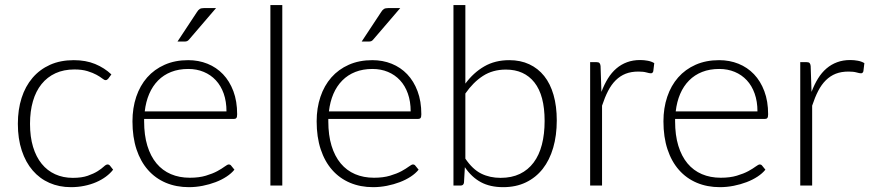

<svg xmlns="http://www.w3.org/2000/svg" viewBox="-20 -748 3518 774"><path d="M416.5 -431Q414 -428.5 411.8 -426.8Q409.5 -425 405.5 -425Q400.5 -425 392 -431.8Q383.5 -438.5 369 -446.5Q354.5 -454.5 332.8 -461.2Q311 -468 280 -468Q237 -468 203.8 -452.8Q170.5 -437.5 147.5 -409Q124.5 -380.5 112.8 -340Q101 -299.5 101 -249Q101 -196.5 113.2 -156Q125.5 -115.5 148 -87.8Q170.5 -60 202.5 -45.5Q234.5 -31 273.5 -31Q309.5 -31 333.8 -39.5Q358 -48 373.8 -58Q389.5 -68 398.5 -76.5Q407.5 -85 413.5 -85Q419.5 -85 423.5 -80L436 -64Q424.5 -49 407 -36Q389.5 -23 367.5 -13.5Q345.5 -4 319.8 1.2Q294 6.5 266 6.5Q218.5 6.5 179.2 -10.8Q140 -28 111.8 -60.8Q83.5 -93.5 67.8 -141Q52 -188.5 52 -249Q52 -306 67 -353Q82 -400 111 -434Q140 -468 181.8 -486.8Q223.5 -505.5 277.5 -505.5Q326 -505.5 363.5 -490Q401 -474.5 429 -448Z M893 -299Q893 -339 881.8 -370.8Q870.5 -402.5 850 -424.5Q829.5 -446.5 801.2 -458.2Q773 -470 739 -470Q700.5 -470 670 -458Q639.5 -446 617.2 -423.5Q595 -401 581.5 -369.5Q568 -338 563.5 -299ZM561 -268.5V-259Q561 -203 574 -160.5Q587 -118 611 -89.2Q635 -60.5 669 -46Q703 -31.5 745 -31.5Q782.5 -31.5 810 -39.8Q837.5 -48 856.2 -58.2Q875 -68.5 886 -76.8Q897 -85 902 -85Q908.5 -85 912 -80L925 -64Q913 -49 893.2 -36Q873.5 -23 849.2 -13.8Q825 -4.5 797.2 1Q769.5 6.5 741.5 6.5Q690.5 6.5 648.5 -11.2Q606.5 -29 576.5 -63Q546.5 -97 530.2 -146.2Q514 -195.5 514 -259Q514 -312.5 529.2 -357.8Q544.5 -403 573.2 -435.8Q602 -468.5 643.8 -487Q685.5 -505.5 738.5 -505.5Q780.5 -505.5 816.5 -491Q852.5 -476.5 879 -448.8Q905.5 -421 920.8 -380.5Q936 -340 936 -287.5Q936 -276.5 933 -272.5Q930 -268.5 923 -268.5ZM851 -715.5 742.5 -589Q738.5 -584 734.2 -582.2Q730 -580.5 724 -580.5H695.5L774 -699.5Q779.5 -708.5 785.5 -712Q791.5 -715.5 803.5 -715.5Z M1118 -727.5V0H1070V-727.5Z M1635.5 -299Q1635.5 -339 1624.2 -370.8Q1613 -402.5 1592.5 -424.5Q1572 -446.5 1543.8 -458.2Q1515.5 -470 1481.5 -470Q1443 -470 1412.5 -458Q1382 -446 1359.8 -423.5Q1337.5 -401 1324 -369.5Q1310.5 -338 1306 -299ZM1303.5 -268.5V-259Q1303.5 -203 1316.5 -160.5Q1329.5 -118 1353.5 -89.2Q1377.5 -60.5 1411.5 -46Q1445.5 -31.5 1487.5 -31.5Q1525 -31.5 1552.5 -39.8Q1580 -48 1598.8 -58.2Q1617.5 -68.5 1628.5 -76.8Q1639.5 -85 1644.5 -85Q1651 -85 1654.5 -80L1667.5 -64Q1655.5 -49 1635.8 -36Q1616 -23 1591.8 -13.8Q1567.5 -4.5 1539.8 1Q1512 6.5 1484 6.5Q1433 6.5 1391 -11.2Q1349 -29 1319 -63Q1289 -97 1272.8 -146.2Q1256.5 -195.5 1256.5 -259Q1256.5 -312.5 1271.8 -357.8Q1287 -403 1315.8 -435.8Q1344.5 -468.5 1386.2 -487Q1428 -505.5 1481 -505.5Q1523 -505.5 1559 -491Q1595 -476.5 1621.5 -448.8Q1648 -421 1663.2 -380.5Q1678.5 -340 1678.5 -287.5Q1678.5 -276.5 1675.5 -272.5Q1672.5 -268.5 1665.5 -268.5ZM1593.5 -715.5 1485 -589Q1481 -584 1476.8 -582.2Q1472.5 -580.5 1466.5 -580.5H1438L1516.5 -699.5Q1522 -708.5 1528 -712Q1534 -715.5 1546 -715.5Z M1856 -108.5Q1885 -65.5 1919.8 -48.2Q1954.5 -31 1998 -31Q2042.5 -31 2075.8 -47Q2109 -63 2131.2 -92.8Q2153.5 -122.5 2164.5 -165Q2175.5 -207.5 2175.5 -260.5Q2175.5 -363.5 2134.5 -415.5Q2093.5 -467.5 2019.5 -467.5Q1966.5 -467.5 1927 -442Q1887.5 -416.5 1856 -371ZM1856 -411Q1888.5 -455 1932 -480.2Q1975.5 -505.5 2033 -505.5Q2078 -505.5 2113.5 -489Q2149 -472.5 2173.8 -441.5Q2198.5 -410.5 2211.5 -365.2Q2224.5 -320 2224.5 -262.5Q2224.5 -202 2210 -152.2Q2195.5 -102.5 2167.8 -67.2Q2140 -32 2100 -12.8Q2060 6.5 2008.5 6.5Q1955.5 6.5 1918.2 -13.8Q1881 -34 1854 -74L1850.5 -12.5Q1849 0 1837 0H1808V-727.5H1856Z M2404.5 -377.5Q2416 -408 2430.8 -431.8Q2445.5 -455.5 2464.8 -472Q2484 -488.5 2507.8 -497.2Q2531.5 -506 2560.5 -506Q2576 -506 2591 -503.2Q2606 -500.5 2617.5 -493.5L2613.5 -460.5Q2611 -452.5 2604 -452.5Q2598 -452.5 2585.8 -456Q2573.5 -459.5 2553.5 -459.5Q2524.5 -459.5 2502.2 -450.8Q2480 -442 2462.2 -424.5Q2444.5 -407 2431.2 -381.2Q2418 -355.5 2407 -322V0H2359V-497.5H2384.5Q2393 -497.5 2396.5 -494Q2400 -490.5 2401 -482Z M3033.5 -299Q3033.5 -339 3022.2 -370.8Q3011 -402.5 2990.5 -424.5Q2970 -446.5 2941.8 -458.2Q2913.5 -470 2879.5 -470Q2841 -470 2810.5 -458Q2780 -446 2757.8 -423.5Q2735.5 -401 2722 -369.5Q2708.5 -338 2704 -299ZM2701.5 -268.5V-259Q2701.5 -203 2714.5 -160.5Q2727.5 -118 2751.5 -89.2Q2775.5 -60.5 2809.5 -46Q2843.5 -31.5 2885.5 -31.5Q2923 -31.5 2950.5 -39.8Q2978 -48 2996.8 -58.2Q3015.5 -68.5 3026.5 -76.8Q3037.5 -85 3042.5 -85Q3049 -85 3052.5 -80L3065.5 -64Q3053.5 -49 3033.8 -36Q3014 -23 2989.8 -13.8Q2965.5 -4.5 2937.8 1Q2910 6.5 2882 6.5Q2831 6.5 2789 -11.2Q2747 -29 2717 -63Q2687 -97 2670.8 -146.2Q2654.5 -195.5 2654.5 -259Q2654.5 -312.5 2669.8 -357.8Q2685 -403 2713.8 -435.8Q2742.5 -468.5 2784.2 -487Q2826 -505.5 2879 -505.5Q2921 -505.5 2957 -491Q2993 -476.5 3019.5 -448.8Q3046 -421 3061.2 -380.5Q3076.5 -340 3076.5 -287.5Q3076.5 -276.5 3073.5 -272.5Q3070.5 -268.5 3063.5 -268.5Z M3251.5 -377.5Q3263 -408 3277.8 -431.8Q3292.5 -455.5 3311.8 -472Q3331 -488.5 3354.8 -497.2Q3378.5 -506 3407.5 -506Q3423 -506 3438 -503.2Q3453 -500.5 3464.5 -493.5L3460.5 -460.5Q3458 -452.5 3451 -452.5Q3445 -452.5 3432.8 -456Q3420.5 -459.5 3400.5 -459.5Q3371.5 -459.5 3349.2 -450.8Q3327 -442 3309.2 -424.5Q3291.5 -407 3278.2 -381.2Q3265 -355.5 3254 -322V0H3206V-497.5H3231.5Q3240 -497.5 3243.5 -494Q3247 -490.5 3248 -482Z"/></svg>

Font: Lato 2
Style: Regular
Weight: 300
Designer: Lukasz Dziedzic with Adam Twardoch and Botio Nikoltchev
Foundry: tyPoland Lukasz Dziedzic
Version: Version 2.015; 2015-08-06; http://www.latofonts.com/